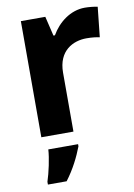

<svg xmlns="http://www.w3.org/2000/svg" viewBox="-87 -612 621 889"><g transform="rotate(-10 223.5 -167.5)"><path d="M375 -556C307 -556 249 -510 217 -454H210L188 -546H73V0H224V-277C224 -381 296 -415 358 -415C386 -415 405 -412 420 -409L435 -550C421 -553 395 -556 375 -556ZM235 71V61H95C93 101 78 169 65 208V221H153C191 171 217 118 235 71Z"/></g></svg>

Font: Noto Sans Canadian Aboriginal
Style: Bold
Weight: 700
Designer: Monotype Design Team, Typotheque's Kevin King
Foundry: Monotype Imaging Inc.
Version: Version 2.004